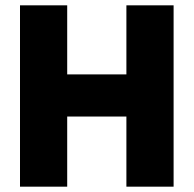

<svg xmlns="http://www.w3.org/2000/svg" viewBox="-20 -700 726 720"><path d="M55 0V-680H232V-421H454V-680H631V0H454V-263H232V0Z"/></svg>

Font: Teachers ExtraBold
Style: Regular
Weight: 800
Designer: Alfredo Marco Pradil, Chank Diesel
Version: Version 1.001